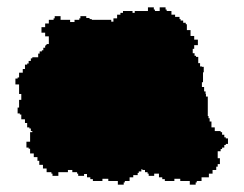

<svg xmlns="http://www.w3.org/2000/svg" viewBox="-20 -492 664 523"><path d="M22 -262H32V-236H38V-225V-220H32V-199H28V-183H34V-180H38V-167H48V-157H54V-145H60V-142H64V-135H68V-132H62V-106H52V-90H58V-87H62V-74H72V-64H82V-54H87V-43H97V-33H107V-23H120V-19H123V-13H139V-23H165V-29H177V-23H190V-19H193V-13H209V-18H217V-9H226V-4H233V1H259V-5H275V1H301V11H317V5H320V1H333V-9H343V-15H355V-21H358V-25H365V-31H368V-29H375V-23H382V-19H385V-13H400V-19H403H413V-9H422V-4H429V1H455V-5H471V1H497V11H513V5H516V1H529V-9H549V-19H559V-29H569V-38H573V-45H579V-61H573V-80H581V-86H585V-90H591V-97H595V-100H601V-115H595V-118H591V-125H585V-132H581V-135H565V-145H556V-161H551V-170H548V-176H546V-229H541V-236H540V-243H536V-255H530V-268H533V-295H535V-310H530V-311H525V-320H520V-337H514V-340H510V-347H505V-359H509V-369H519V-384H509V-394H499V-410H489V-426H486V-430H479V-436H472V-440H469V-446H457V-452H447V-462H434V-466H431V-472H415V-462H402V-466H399V-472H383V-462H373H357H347V-457H341V-462H315V-457H308V-452H299V-442H289V-433H283V-438H230V-440H224V-443H215V-448H199V-442H196V-438H183V-432H171V-438H145V-448H129V-442H126V-438H113V-428H103V-418H93V-403H103V-393H113V-372H108V-371H106V-369H104V-367H103V-362H98V-355H94V-352H88V-346H84V-336H68V-333H64V-326H58V-319H54V-316H48V-304H42V-294H32V-281H28V-278H22Z"/></svg>

Font: Camosport
Style: Regular
Weight: 400
Version: Version 001.000